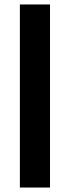

<svg xmlns="http://www.w3.org/2000/svg" viewBox="-20 -740 312 860"><path d="M69 100V-720H204V100Z"/></svg>

Font: DM Sans
Style: Bold
Weight: 700
Designer: Colophon Foundry, Jonny Pinhorn
Foundry: Colophon Foundry
Version: Version 4.004; ttfautohint (v1.8.4.7-5d5b)